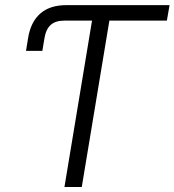

<svg xmlns="http://www.w3.org/2000/svg" viewBox="-20 -748 698 768"><path d="M84 -544.4 92.3 -595.2Q102.5 -659.7 140.9 -693.6Q179.2 -727.5 246.1 -727.5H294.4L284.2 -665.5H236.8Q202.1 -665.5 182.9 -648.4Q163.6 -631.3 157.7 -594.2L149.4 -544.4ZM283.7 -665.5 294.4 -727.5H658.2L647.5 -665.5H417.5L307.1 0H237.8L348.1 -665.5Z"/></svg>

Font: Inter Light
Style: Italic
Weight: 300
Italic angle: -9.3988°
Designer: Rasmus Andersson
Foundry: rsms
Version: Version 4.001;git-66647c0bb